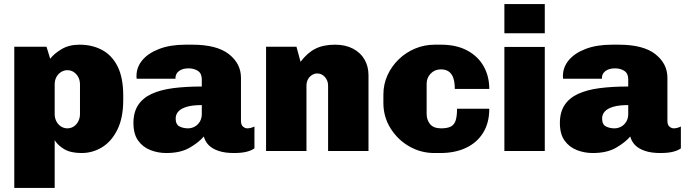

<svg xmlns="http://www.w3.org/2000/svg" viewBox="-20 -740 3364 941"><path d="M50 181V-511H208L226 -452Q246 -478 282.5 -499.5Q319 -521 370 -521Q432 -521 480.5 -495Q529 -469 556.5 -414Q584 -359 584 -271V-250Q584 -163 555.5 -105Q527 -47 480.5 -18.5Q434 10 380 10Q327 10 295.5 -8.5Q264 -27 248 -53V181ZM310 -111Q328 -111 342 -120.5Q356 -130 364 -146Q372 -162 372 -181V-326Q372 -346 364 -361.5Q356 -377 342 -386.5Q328 -396 310 -396Q293 -396 278.5 -386.5Q264 -377 256 -361.5Q248 -346 248 -326V-181Q248 -162 256 -146Q264 -130 278.5 -120.5Q293 -111 310 -111Z M795 10Q754 10 717 -4.5Q680 -19 657 -51Q634 -83 634 -137Q634 -190 657 -225Q680 -260 723.5 -280Q767 -300 829 -308Q891 -316 969 -316V-351Q969 -380 950 -392.5Q931 -405 904 -405Q875 -405 857.5 -392Q840 -379 840 -358V-354H650Q649 -356 649 -360Q649 -364 649 -368Q649 -411 678 -445.5Q707 -480 761 -500.5Q815 -521 889 -521H922Q1043 -521 1102 -474.5Q1161 -428 1161 -359V-148Q1161 -128 1171 -119.5Q1181 -111 1192 -111Q1201 -111 1210 -113.5Q1219 -116 1227 -120V-13Q1214 -3 1189.5 3.5Q1165 10 1126 10Q1082 10 1051 -0.5Q1020 -11 1002.5 -29Q985 -47 979 -71Q953 -41 908.5 -15.5Q864 10 795 10ZM901 -111Q919 -111 934.5 -119.5Q950 -128 959.5 -144Q969 -160 969 -181V-225Q923 -225 895 -216.5Q867 -208 854 -193.5Q841 -179 841 -159Q841 -130 859.5 -120.5Q878 -111 901 -111Z M1284 0V-511H1433L1453 -437Q1486 -481 1525.5 -501Q1565 -521 1622 -521Q1673 -521 1710 -501.5Q1747 -482 1766.5 -448.5Q1786 -415 1786 -371V0H1588V-320Q1588 -345 1572.5 -362.5Q1557 -380 1535 -380Q1521 -380 1508.5 -372Q1496 -364 1489 -350.5Q1482 -337 1482 -320V0Z M2109 10Q2042 10 1985 -23Q1928 -56 1893.5 -112Q1859 -168 1859 -235V-276Q1859 -327 1879 -371Q1899 -415 1934 -449Q1969 -483 2014.5 -502Q2060 -521 2111 -521H2141Q2217 -521 2270 -492.5Q2323 -464 2350.5 -415Q2378 -366 2378 -304H2209Q2209 -336 2202 -357Q2195 -378 2180 -389Q2165 -400 2140 -400Q2111 -400 2091 -379.5Q2071 -359 2071 -330V-181Q2071 -152 2088 -131.5Q2105 -111 2142 -111Q2172 -111 2189 -119.5Q2206 -128 2213 -149Q2220 -170 2220 -207H2378Q2378 -138 2348 -89.5Q2318 -41 2264 -15.5Q2210 10 2138 10Z M2452 0V-510H2650V0ZM2452 -577V-720H2650V-577Z M2885 10Q2844 10 2807 -4.5Q2770 -19 2747 -51Q2724 -83 2724 -137Q2724 -190 2747 -225Q2770 -260 2813.5 -280Q2857 -300 2919 -308Q2981 -316 3059 -316V-351Q3059 -380 3040 -392.5Q3021 -405 2994 -405Q2965 -405 2947.5 -392Q2930 -379 2930 -358V-354H2740Q2739 -356 2739 -360Q2739 -364 2739 -368Q2739 -411 2768 -445.5Q2797 -480 2851 -500.5Q2905 -521 2979 -521H3012Q3133 -521 3192 -474.5Q3251 -428 3251 -359V-148Q3251 -128 3261 -119.5Q3271 -111 3282 -111Q3291 -111 3300 -113.5Q3309 -116 3317 -120V-13Q3304 -3 3279.5 3.5Q3255 10 3216 10Q3172 10 3141 -0.5Q3110 -11 3092.5 -29Q3075 -47 3069 -71Q3043 -41 2998.5 -15.5Q2954 10 2885 10ZM2991 -111Q3009 -111 3024.5 -119.5Q3040 -128 3049.5 -144Q3059 -160 3059 -181V-225Q3013 -225 2985 -216.5Q2957 -208 2944 -193.5Q2931 -179 2931 -159Q2931 -130 2949.5 -120.5Q2968 -111 2991 -111Z"/></svg>

Font: Chivo Medium Black
Style: Regular
Weight: 900
Version: Version 2.002